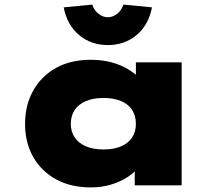

<svg xmlns="http://www.w3.org/2000/svg" viewBox="-20 -806 972 835"><path d="M375 9Q287 9 223 -26.5Q159 -62 124 -124Q89 -186 89 -267Q89 -349 124.5 -412Q160 -475 223.5 -510.5Q287 -546 375 -546Q424 -546 464.5 -535Q505 -524 536 -505.5Q567 -487 588 -465Q609 -443 617 -423L571 -417V-535H770V0H566V-145L608 -131Q603 -104 583 -79Q563 -54 532.5 -34.5Q502 -15 462 -3Q422 9 375 9ZM430 -156Q475 -156 506.5 -169.5Q538 -183 554.5 -208Q571 -233 571 -267Q571 -303 554.5 -328Q538 -353 506.5 -366.5Q475 -380 430 -380Q386 -380 354 -366.5Q322 -353 305 -328Q288 -303 288 -267Q288 -233 305 -208Q322 -183 354 -169.5Q386 -156 430 -156ZM449 -610Q376 -610 324 -653.5Q272 -697 257 -774L381 -786Q390 -760 409 -745.5Q428 -731 449 -731Q470 -731 489 -745.5Q508 -760 517 -786L641 -774Q626 -697 574 -653.5Q522 -610 449 -610Z"/></svg>

Font: Lexend Peta Black
Style: Regular
Weight: 900
Version: Version 1.007